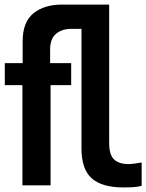

<svg xmlns="http://www.w3.org/2000/svg" viewBox="-20 -810 640 839"><path d="M336 -162V-684H293Q251 -684 225 -662.5Q199 -641 199 -593V-534H291V-438H201V0H78V-438H1V-534H79V-630Q79 -713.5 126 -751.8Q173 -790 251 -790H457V-186Q457 -133 478.8 -113Q500.5 -93 542 -93Q560.5 -93 599 -100V2Q581 6.5 563.2 7.8Q545.5 9 518 9Q425.5 9 380.8 -30.8Q336 -70.5 336 -162Z"/></svg>

Font: JuliaMono Latin
Style: Bold
Weight: 700
Monospace: yes
Designer: cormullion
Foundry: corm
Version: Version 0.038; ttfautohint (v1.8)